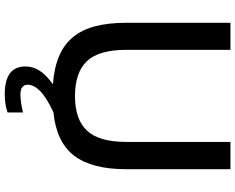

<svg xmlns="http://www.w3.org/2000/svg" viewBox="-111 -669 991 809"><g transform="rotate(90 384.5 -264.5)"><path d="M377 211Q260 211 260 124Q260 92 277.5 64.5Q295 37 335 8Q266 3 216.5 -18Q167 -39 136 -77Q105 -115 90.5 -170.5Q76 -226 76 -301V-740H190V-301Q190 -186 237.5 -135.5Q285 -85 385 -85Q483 -85 530.5 -135.5Q578 -186 578 -301V-740H693V-301Q693 -157 636.5 -82Q580 -7 453 6Q391 35 364 61.5Q337 88 337 114Q337 145 379 145Q393 145 414 142Q435 139 454 134V199Q421 211 377 211Z"/></g></svg>

Font: Encode Sans Normal
Style: Medium
Weight: 500
Designer: Pablo Impallari, Andres Torresi
Foundry: Pablo Impallari, Andres Torresi
Version: Version 1.000; ttfautohint (v1.00) -l 8 -r 50 -G 200 -x 14 -